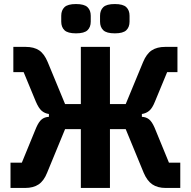

<svg xmlns="http://www.w3.org/2000/svg" viewBox="-20 -930 944 950"><path d="M32 0V-125H88L159 -298Q172 -328 186.5 -339.5Q201 -351 222 -352V-366Q201 -369 186 -382Q171 -395 157 -428L97 -573H46V-698H107Q148 -698 173.5 -681Q199 -664 216 -623L302 -415H380V-698H524V-415H602L688 -623Q705 -664 731 -681Q757 -698 797 -698H858V-573H807L747 -428Q734 -395 718.5 -382Q703 -369 682 -366V-352Q703 -351 717.5 -339.5Q732 -328 745 -298L816 -125H872V0H800Q760 0 734 -17.5Q708 -35 691 -75L602 -291H524V0H380V-291H302L213 -75Q197 -35 171 -17.5Q145 0 104 0ZM356 -765Q315 -765 299 -780.5Q283 -796 283 -823V-852Q283 -879 299 -894.5Q315 -910 356 -910Q397 -910 413 -894.5Q429 -879 429 -852V-823Q429 -796 413 -780.5Q397 -765 356 -765ZM548 -765Q507 -765 491 -780.5Q475 -796 475 -823V-852Q475 -879 491 -894.5Q507 -910 548 -910Q589 -910 605 -894.5Q621 -879 621 -852V-823Q621 -796 605 -780.5Q589 -765 548 -765Z"/></svg>

Font: IBM Plex Sans Condensed
Style: Bold
Weight: 700
Width: 3
Designer: Mike Abbink, Paul van der Laan, Pieter van Rosmalen
Foundry: Bold Monday
Version: Version 3.201